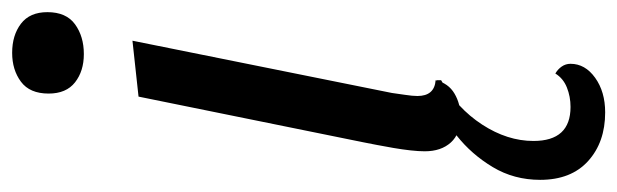

<svg xmlns="http://www.w3.org/2000/svg" viewBox="-386 -388 1016 316"><g transform="rotate(-90 122.0 -230.0)"><path d="M88 20Q60 20 45.5 4Q31 -12 31 -39Q31 -49 32.5 -62.5Q34 -76 36.5 -90.5Q39 -105 41.5 -118Q44 -131 46 -141L121 -510L213 -520L127 -93Q126 -85 124 -72Q122 -59 122 -51Q122 -37 128.5 -29.5Q135 -22 148 -21Q143 0 126 10Q109 20 88 20ZM191 -600Q163 -600 144.5 -614.5Q126 -629 126 -658Q126 -689 145.5 -703.5Q165 -718 193 -718Q222 -718 241 -703.5Q260 -689 260 -660Q260 -629 240 -614.5Q220 -600 191 -600ZM95 258Q46 258 15 230Q-16 202 -16 151Q-16 108 5 73Q26 38 57 13.5Q88 -11 117 -22L148 -19V-12Q102 14 75 55.5Q48 97 48 140Q48 201 104 201Q121 201 136 195Q151 189 159 176Q166 180 170.5 186.5Q175 193 175 201Q175 225 152 241.5Q129 258 95 258Z"/></g></svg>

Font: Sansita Swashed Light Light
Style: Regular
Weight: 300
Version: Version 1.003